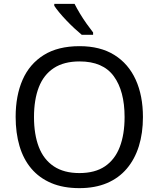

<svg xmlns="http://www.w3.org/2000/svg" viewBox="-20 -964 821 994"><path d="M720 -358Q720 -275 699 -207.5Q678 -140 636.5 -91Q595 -42 533.5 -16Q472 10 391 10Q307 10 245 -16.5Q183 -43 142 -91.5Q101 -140 81 -208Q61 -276 61 -359Q61 -469 97 -551Q133 -633 206.5 -679Q280 -725 392 -725Q499 -725 572 -679.5Q645 -634 682.5 -551.5Q720 -469 720 -358ZM156 -358Q156 -268 181 -203Q206 -138 258.5 -103Q311 -68 391 -68Q472 -68 523.5 -103Q575 -138 600 -203Q625 -268 625 -358Q625 -493 569 -569.5Q513 -646 392 -646Q311 -646 258.5 -611.5Q206 -577 181 -512.5Q156 -448 156 -358ZM366 -944Q377 -922 393.5 -894.5Q410 -867 428.5 -841Q447 -815 462 -796V-784H403Q386 -798 365 -817.5Q344 -837 323.5 -858.5Q303 -880 286.5 -900Q270 -920 261 -934V-944Z"/></svg>

Font: Noto Sans Hebrew
Style: Regular
Weight: 400
Designer: Monotype Design Team
Foundry: Monotype Imaging Inc.
Version: Version 2.003;January 10, 2023;FontCreator 14.0.0.2877 64-bi